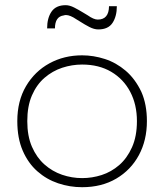

<svg xmlns="http://www.w3.org/2000/svg" viewBox="-20 -740 650 760"><path d="M305 1Q256 1 210 -14.5Q164 -30 127.8 -62Q91.5 -94 70 -143.5Q48.5 -193 48.5 -260.5Q48.5 -340.5 83 -399Q117.5 -457.5 175.5 -489.2Q233.5 -521 305 -521Q350 -521 395 -506.5Q440 -492 477.5 -460Q515 -428 539.5 -376.5Q561.5 -327 561.5 -260.5Q561.5 -185 529.8 -126Q498 -67 440.2 -33Q382.5 1 305 1ZM305 -35Q344.5 -35 382.5 -47.2Q420.5 -59.5 451.8 -86.5Q483 -113.5 502.5 -157Q522 -200.5 522 -260.5Q522 -326 495.5 -376.5Q469 -427 420.2 -455.8Q371.5 -484.5 305 -484.5Q265 -484.5 226.2 -471.8Q187.5 -459 156.2 -432Q125 -405 106.5 -362.5Q88 -320 88 -260.5Q88 -201.5 106.5 -159Q125 -116.5 156 -89Q187 -61.5 225.8 -48.2Q264.5 -35 305 -35ZM369 -623.5Q352.5 -623.5 333.8 -633.2Q315 -643 298 -654L282.5 -663.5Q257.5 -680.5 241 -680.5Q236.5 -680.5 232.5 -679Q197.5 -674.5 197.5 -627.5H166.5Q166.5 -668.5 184 -694Q201.5 -719.5 240 -719.5Q255.5 -719.5 274 -710Q292.5 -700.5 309.5 -690L327 -679.5Q351 -662.5 367 -662.5Q411 -662.5 411.5 -715.5H442.5Q442.5 -675.5 425.5 -649.5Q408.5 -623.5 369 -623.5Z"/></svg>

Font: Argentum Novus ExtraLight
Style: Regular
Weight: 250
Designer: Julieta Ulanovsky (font) & Cristiano Sobral (main changes)
Foundry: Julieta Ulanovsky (font) & Cristiano Sobral (main changes)
Version: Version 3.00;November 27, 2020;FontCreator 13.0.0.2655 64-bi